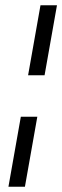

<svg xmlns="http://www.w3.org/2000/svg" viewBox="-20 -708 236 728"><path d="M149 -422.5H86.5L133.5 -688H196ZM74.5 0H12L59 -265.5H121.5Z"/></svg>

Font: Lucymar Sans
Style: Italic
Weight: 400
Italic angle: -10°
Foundry: The League of Moveable Type (original font) / Main changes by Cristiano Sobral with portions from Mirco Monsees
Version: Version 2.00;August 30, 2020;FontCreator 13.0.0.2681 64-bit